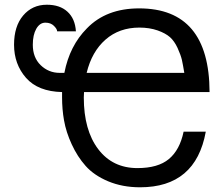

<svg xmlns="http://www.w3.org/2000/svg" viewBox="-20 -777 955 820"><path d="M578.1 22.9Q502.9 22.9 441.4 -2.9Q381.3 -28.3 345.7 -68.4Q310.5 -107.9 286.1 -161.1Q262.2 -212.9 253.4 -263.2Q245.1 -309.6 245.1 -361.8V-383.8Q142.6 -386.2 91.3 -444.3Q40 -502.9 40 -585.9Q40 -664.6 78.6 -710.4Q117.7 -756.8 180.2 -756.8Q235.4 -756.8 267.6 -727.5Q300.8 -697.8 304.2 -643.1H224.1Q224.1 -652.8 210.4 -666.5Q196.8 -680.2 173.8 -680.2Q149.9 -680.2 134.8 -653.8Q120.1 -627.9 120.1 -585.9Q120.1 -531.7 153.3 -499Q187.5 -465.8 234.9 -465.8H254.9Q277.3 -581.5 351.1 -655.8Q433.6 -741.2 574.2 -741.2Q874 -741.2 875 -383.8H338.9Q337.9 -373 337.9 -360.8Q337.9 -221.2 399.4 -140.1Q460.9 -59.1 566.9 -59.1Q654.8 -59.1 701.2 -97.7Q748 -136.7 764.2 -214.8H858.9Q815.9 22.9 578.1 22.9ZM767.1 -465.8Q761.7 -499 756.8 -521.5Q752 -542 738.3 -572.3Q724.6 -601.6 706.1 -618.2Q686.5 -635.3 653.3 -647Q618.2 -659.2 575.2 -659.2Q489.3 -659.2 430.7 -607.9Q372.1 -556.6 350.1 -465.8Z"/></svg>

Font: Miedinger*
Style: Book
Weight: 400
Version: Version 001.000